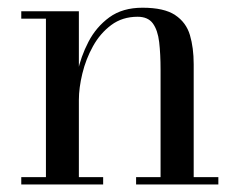

<svg xmlns="http://www.w3.org/2000/svg" viewBox="-20 -490 636 510"><path d="M189.5 -460V-19.5H254V0H36.5V-19.5H102V-440.5H36.5V-460ZM494.5 -319.5V-19.5H560V0H341.5V-19.5H406.5V-304.5Q406.5 -346.5 402.8 -378.2Q399 -410 386 -427.8Q373 -445.5 345.5 -445.5Q305 -445.5 275.5 -423.5Q246 -401.5 227 -367.2Q208 -333 198.8 -294.8Q189.5 -256.5 189.5 -224.5L177 -222Q177 -255 185.8 -297.2Q194.5 -339.5 215 -379Q235.5 -418.5 270.5 -444Q305.5 -469.5 358.5 -469.5Q416 -469.5 445.2 -450Q474.5 -430.5 484.5 -396.8Q494.5 -363 494.5 -319.5Z"/></svg>

Font: Bodoni Moda 11pt
Style: Regular
Weight: 400
Version: Version 2.004